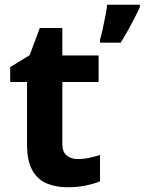

<svg xmlns="http://www.w3.org/2000/svg" viewBox="-20 -780 610 810"><path d="M308 -109Q333 -109 356 -114Q379 -119 402 -126V-15Q378 -5 342.5 2.5Q307 10 265 10Q216 10 177.5 -6Q139 -22 116.5 -61.5Q94 -101 94 -171V-434H23V-497L105 -547L148 -662H243V-546H396V-434H243V-171Q243 -140 261 -124.5Q279 -109 308 -109ZM570 -750Q560 -728 547.5 -703.5Q535 -679 520.5 -653Q506 -627 489 -600H402V-613Q408 -633 413.5 -659Q419 -685 424.5 -712Q430 -739 432 -760H570Z"/></svg>

Font: Noto Sans Adlam Unjoined
Style: Bold
Weight: 700
Version: Version 3.001